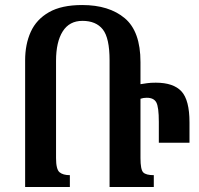

<svg xmlns="http://www.w3.org/2000/svg" viewBox="-20 -744 791 764"><path d="M258 0H80V-504Q80 -568 102.5 -617.5Q125 -667 175 -695.5Q225 -724 307 -724Q414 -724 476.5 -671.5Q539 -619 539 -497V-409Q552 -411 565.5 -413Q579 -415 600 -415Q670 -415 702 -380.5Q734 -346 734 -257V-176H612V-259Q612 -318 602 -336.5Q592 -355 564 -355Q550 -355 539 -351V-115Q539 -69 550 -58Q561 -47 592 -47V0H416V-504Q416 -593 389 -627Q362 -661 308 -661Q256 -661 229.5 -619Q203 -577 203 -502V-115Q203 -70 217 -58.5Q231 -47 258 -47Z"/></svg>

Font: Noto Serif Armenian ExtraCondensed
Style: Bold
Weight: 700
Width: 2
Designer: Monotype Design Team
Foundry: Monotype Imaging Inc.
Version: Version 2.008; ttfautohint (v1.8.4.7-5d5b)